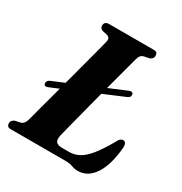

<svg xmlns="http://www.w3.org/2000/svg" viewBox="-175 -822 906 958"><g transform="rotate(30 277.5 -343.5)"><path d="M48.5 -283Q46.5 -300 66 -308L136.5 -337.5Q152.5 -398 168 -455.5Q183.5 -513 194.8 -556.2Q206 -599.5 210.5 -617.5Q216 -641.5 196.5 -647.5L166.5 -654.5Q151 -661.5 151 -675Q151 -700 178.5 -700H435Q448.5 -700 453.2 -694Q458 -688 458 -679Q458 -660.5 440 -653.5L407 -646.5Q397.5 -643.5 391.5 -637Q385.5 -630.5 381 -614.5Q374 -589 359.8 -535.5Q345.5 -482 328.5 -418.5L431 -461.5Q439.5 -465 446 -463Q452.5 -461 453.5 -454Q457 -436.5 436.5 -429L318 -379Q302 -316.5 286.5 -257.5Q271 -198.5 260 -155Q249 -111.5 245.5 -97.5Q239.5 -69.5 249 -58.5Q258.5 -47.5 284.5 -47.5H323Q354 -47.5 380.8 -61.8Q407.5 -76 435.5 -110.2Q463.5 -144.5 498 -204.5Q506 -221 513.2 -227.2Q520.5 -233.5 528 -233.5Q548.5 -233.5 547.5 -202Q538.5 -97.5 501.8 -42.2Q465 13 408.5 13Q388.5 13 372.5 6.5Q356.5 0 328.5 0H16Q2 0 -3 -6Q-8 -12 -8 -21.5Q-8 -31 -2.2 -37.5Q3.5 -44 11 -47L41.5 -53.5Q61.5 -59 69 -85.5Q75 -108.5 90.8 -167.5Q106.5 -226.5 126 -297.5L71 -274.5Q51.5 -267 48.5 -283Z"/></g></svg>

Font: Fraunces 144pt Soft
Style: Bold Italic
Weight: 700
Italic angle: -16°
Version: Version 1.000;[b76b70a41]